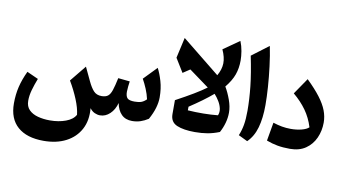

<svg xmlns="http://www.w3.org/2000/svg" viewBox="-97 -1024 2783 1555"><g transform="rotate(10 1294.5 -246.5)"><path d="M1011.7 8.8Q957 8.8 924.3 -24.2Q891.6 -57.1 880.4 -115.7Q865.2 -59.1 829.1 -25.1Q793 8.8 748.5 8.8Q726.6 8.8 704.3 -1.2Q682.1 -11.2 663.6 -35.2Q672.9 64.5 634 137.7Q595.2 210.9 517.6 251.2Q439.9 291.5 333.5 291.5Q195.3 291.5 120.4 225.8Q45.4 160.2 45.4 34.2Q45.4 -39.1 60.8 -103.3Q76.2 -167.5 108.9 -236.3L202.1 -194.3Q182.1 -143.1 168.9 -96.4Q155.8 -49.8 155.8 -7.3Q155.8 39.6 183.3 67.4Q210.9 95.2 256.3 107.4Q301.8 119.6 355 119.6Q427.7 119.6 485.6 98.1Q543.5 76.7 564.9 36.6Q559.1 -17.6 530.5 -87.2Q502 -156.7 460.4 -227.1L568.4 -359.9L621.1 -248.5Q644 -199.7 668.2 -173.3Q692.4 -147 733.9 -147Q766.6 -147 785.4 -161.1Q804.2 -175.3 816.4 -211.7Q828.6 -248 842.3 -313.5L938.5 -303.7Q936 -288.6 933.1 -261.5Q930.2 -234.4 930.2 -217.8Q930.2 -181.6 944.8 -165.5Q959.5 -149.4 1005.4 -149.4Q1039.6 -149.4 1060.5 -157.2Q1081.5 -165 1101.6 -185.1Q1092.3 -227.1 1075.2 -268.1Q1058.1 -309.1 1038.6 -343.8L1142.6 -451.2Q1164.1 -411.1 1181.9 -350.8Q1199.7 -290.5 1199.7 -217.8Q1199.7 -177.2 1186.3 -131.1Q1172.9 -85 1144 -32.7Q1112.3 -12.2 1080.3 -1.7Q1048.3 8.8 1011.7 8.8Z M1569.3 -364.7 1405.3 -484.4 1347.2 -445.8 1277.8 -558.6 1315.9 -727.5 1627.9 -476.1Q1658.2 -528.3 1659.4 -578.4Q1660.6 -628.4 1632.3 -689.9L1764.2 -782.2Q1779.8 -744.1 1786.6 -702.4Q1793.5 -660.6 1793.5 -626.5Q1793.5 -562.5 1774.4 -509Q1755.4 -455.6 1708 -397.5Q1733.9 -354 1753.9 -298.6Q1773.9 -243.2 1773.9 -193.8Q1773.9 -151.9 1762.2 -109.4Q1750.5 -66.9 1729 -27.3Q1678.7 -7.3 1631.6 0.7Q1584.5 8.8 1527.8 8.8Q1435.1 8.8 1380.1 -14.6Q1325.2 -38.1 1325.2 -103V-217.8Q1408.7 -262.7 1469 -298.8Q1529.3 -335 1569.3 -364.7ZM1632.8 -324.2Q1556.6 -259.3 1442.9 -184.6L1442.4 -154.8Q1504.9 -150.4 1570.3 -151.1Q1635.7 -151.9 1689.9 -157.7Q1701.2 -184.6 1695.1 -213.6Q1689 -242.7 1671.9 -271.2Q1654.8 -299.8 1632.8 -324.2Z M2005.9 -783.7Q2021.5 -707 2032.2 -620.8Q2043 -534.7 2048.6 -452.6Q2054.2 -370.6 2054.2 -306.2Q2054.2 -198.2 2032 -119.9Q2009.8 -41.5 1959 7.8L1884.3 -28.3Q1901.9 -70.3 1910.4 -117.4Q1918.9 -164.6 1918.9 -235.4Q1918.9 -327.6 1907.5 -433.8Q1896 -540 1867.2 -679.2Z M2543.5 -247.6Q2543.5 -179.7 2517.1 -121.1Q2490.7 -62.5 2439 -26.9Q2387.2 8.8 2310.5 8.8Q2252.9 8.8 2207 0.5Q2161.1 -7.8 2116.2 -24.9L2142.6 -176.3Q2180.2 -164.1 2215.8 -157.7Q2251.5 -151.4 2288.6 -151.4Q2336.9 -151.4 2377.4 -161.9Q2418 -172.4 2436.5 -190.4Q2413.1 -266.1 2370.1 -326.2Q2327.1 -386.2 2263.7 -439L2354.5 -571.8Q2422.9 -505.4 2464.4 -450.7Q2505.9 -396 2524.7 -346.9Q2543.5 -297.9 2543.5 -247.6Z"/></g></svg>

Font: Pinar-FD Bold
Style: Regular
Weight: 700
Designer: Amin Abedi
Version: Version 3.000